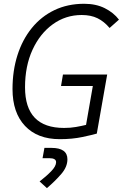

<svg xmlns="http://www.w3.org/2000/svg" viewBox="-20 -723 646 1011"><path d="M294.9 9.8Q177.2 9.8 111.6 -60.1Q45.9 -129.9 45.9 -253.9Q45.9 -350.6 72 -432.6Q98.1 -514.6 147.5 -575.4Q196.8 -636.2 266.6 -669.7Q336.4 -703.1 423.3 -703.1Q485.4 -703.1 531.7 -679.9Q578.1 -656.7 606.4 -619.6L557.1 -575.7Q528.3 -609.9 493.4 -627Q458.5 -644 410.2 -644Q325.7 -644 258.1 -595.2Q190.4 -546.4 151.1 -460.7Q111.8 -375 111.8 -263.2Q111.8 -49.3 317.4 -49.3Q351.1 -49.3 380.1 -54.4Q409.2 -59.6 433.1 -65.4L468.8 -270H301.3L311.5 -330.6H544.4L489.7 -19.5Q468.3 -13.2 414.6 -1.7Q360.8 9.8 294.9 9.8ZM227.1 267.6 188.5 232.4Q224.1 205.1 249.8 178.5Q275.4 151.9 275.4 130.9Q275.4 109.9 239.3 109.9H204.1L213.9 55.7H250.5Q335 55.7 335 115.7Q335 155.8 302.7 193.1Q270.5 230.5 227.1 267.6Z"/></svg>

Font: Cascadia Code PL Light
Style: Italic
Weight: 300
Italic angle: -10°
Monospace: yes
Designer: Aaron Bell
Foundry: Saja Typeworks
Version: Version 2404.023; ttfautohint (v1.8.4)